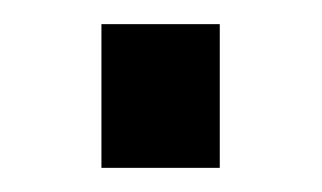

<svg xmlns="http://www.w3.org/2000/svg" viewBox="-20 -139 267 159"><path d="M64 0V-119H162V0Z"/></svg>

Font: Archivo Condensed Medium
Style: Regular
Weight: 500
Width: 3
Designer: Hector Gatti
Foundry: Omnibus-Type
Version: Version 2.001